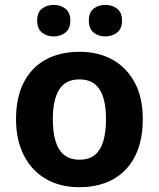

<svg xmlns="http://www.w3.org/2000/svg" viewBox="-20 -773 665 803"><path d="M577.2 -274.5Q577.2 -206.3 558.8 -153.2Q540.4 -100.2 505.8 -63.9Q471.1 -27.6 421.9 -8.8Q372.6 10 310.8 10Q253.5 10 205.1 -8.8Q156.8 -27.6 121.6 -63.9Q86.5 -100.2 66.8 -153.2Q47.1 -206.3 47.1 -274.5Q47.1 -365.3 79.2 -428Q111.3 -490.8 171 -523.6Q230.7 -556.4 313.8 -556.4Q391 -556.4 450.2 -523.6Q509.4 -490.8 543.3 -428Q577.2 -365.3 577.2 -274.5ZM200.9 -274.5Q200.9 -221.3 212.2 -183Q223.5 -144.7 248.5 -124.9Q273.4 -105.1 312.8 -105.1Q352.1 -105.1 376.4 -124.9Q400.8 -144.7 412.1 -183Q423.4 -221.3 423.4 -274.5Q423.4 -328.1 411.9 -365.2Q400.4 -402.3 375.9 -421.6Q351.5 -440.9 311.8 -440.9Q253.6 -440.9 227.2 -397.9Q200.9 -354.8 200.9 -274.5ZM135.5 -686.5Q135.5 -721 155.6 -736.8Q175.7 -752.6 204.5 -752.6Q232.7 -752.6 253.4 -736.8Q274.1 -721 274.1 -686.5Q274.1 -652.9 253.4 -636.8Q232.7 -620.6 204.5 -620.6Q175.7 -620.6 155.6 -636.8Q135.5 -652.9 135.5 -686.5ZM351.6 -686.5Q351.6 -721 371.5 -736.8Q391.4 -752.6 420.8 -752.6Q448.9 -752.6 469.7 -736.8Q490.4 -721 490.4 -686.5Q490.4 -652.9 469.7 -636.8Q448.9 -620.6 420.8 -620.6Q391.4 -620.6 371.5 -636.8Q351.6 -652.9 351.6 -686.5Z"/></svg>

Font: Noto Sans Khmer
Style: Regular
Weight: 400
Designer: Danh Hong and the Monotype Design Team
Foundry: Monotype Imaging Inc.
Version: Version 2.003